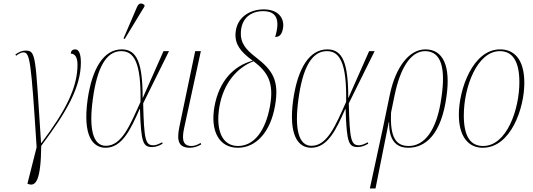

<svg xmlns="http://www.w3.org/2000/svg" viewBox="-20 -825 3011 1085"><path d="M140 215C182 230 211 196 213 -1C359 -195 437 -334 437 -472C437 -522 425 -546 406 -546C393 -546 381 -541 380 -522C400 -522 418 -506 418 -460C418 -330 351 -199 214 -17H212C179 -514 185 -539 124 -539C100 -539 83 -528 67 -517L71 -510C85 -521 100 -529 111 -529C149 -529 155 -492 187 7L135 213Z M685 -605 796 -788 797 -796C783 -808 766 -811 755 -787L678 -608ZM577 10C670 10 719 -95 769 -209H771C777 -15 789 6 841 6C862 6 882 -3 899 -13L896 -21C882 -13 863 -4 847 -4C802 -4 794 -34 789 -241L935 -536H904L787 -272H786C786 -467 755 -546 668 -546C567 -546 501 -441 475 -262C447 -57 504 10 577 10ZM578 -1C505 -1 481 -97 505 -268C528 -436 577 -536 665 -536C738 -536 778 -470 774 -249C715 -119 669 -1 578 -1Z M1054 10C1074 10 1098 3 1117 -9L1114 -17C1093 -5 1077 0 1062 0C1004 0 1010 -53 1022 -108L1115 -536H1083L994 -110C976 -25 992 10 1054 10Z M1324 10C1430 10 1509 -83 1534 -226C1560 -371 1520 -429 1425 -502C1364 -549 1339 -585 1341 -641C1344 -726 1402 -762 1467 -762C1541 -762 1565 -716 1535 -616C1561 -616 1573 -632 1579 -664C1589 -719 1556 -772 1470 -772C1394 -772 1317 -729 1311 -637C1307 -574 1340 -532 1408 -482C1300 -453 1218 -367 1192 -223C1167 -83 1219 10 1324 10ZM1325 0C1236 0 1197 -88 1220 -223C1243 -354 1318 -442 1413 -479C1494 -417 1529 -357 1506 -227C1481 -86 1416 0 1325 0Z M1739 10C1832 10 1881 -95 1931 -209H1933C1939 -15 1951 6 2003 6C2024 6 2044 -3 2061 -13L2058 -21C2044 -13 2025 -4 2009 -4C1964 -4 1956 -34 1951 -241L2097 -536H2066L1949 -272H1948C1948 -467 1917 -546 1830 -546C1729 -546 1663 -441 1637 -262C1609 -57 1666 10 1739 10ZM1740 -1C1667 -1 1643 -97 1667 -268C1690 -436 1739 -536 1827 -536C1900 -536 1940 -470 1936 -249C1877 -119 1831 -1 1740 -1Z M2070 240H2102L2177 -135H2179C2177 -18 2231 10 2287 10C2386 10 2474 -67 2503 -279C2528 -454 2483 -546 2384 -546C2291 -546 2216 -444 2184 -295L2141 -88ZM2290 0C2218 0 2183 -47 2190 -190L2210 -287C2241 -438 2300 -536 2382 -536C2476 -536 2498 -435 2475 -277C2449 -82 2375 0 2290 0Z M2708 10C2867 10 2943 -214 2943 -356C2943 -492 2884 -546 2806 -546C2652 -546 2573 -320 2573 -177C2573 -50 2629 10 2708 10ZM2710 0C2643 0 2601 -47 2601 -173C2601 -333 2676 -536 2805 -536C2874 -536 2915 -482 2915 -361C2915 -209 2845 0 2710 0Z"/></svg>

Font: Noto Serif Display Condensed Thin
Style: Italic
Weight: 100
Width: 3
Italic angle: -12°
Designer: Monotype Design Team
Foundry: Monotype Imaging Inc.
Version: Version 2.009